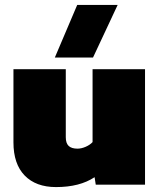

<svg xmlns="http://www.w3.org/2000/svg" viewBox="-20 -758 655 788"><path d="M205.1 -522 296.9 -737.8H462.9L361.8 -522ZM210 9.8Q127.4 9.8 81.3 -37.6Q35.2 -85 35.2 -173.8V-474.1H250V-194.8Q250 -170.4 261.7 -159.2Q273.4 -147.9 297.9 -147.9Q314 -147.9 331.5 -155.5Q349.1 -163.1 359.9 -174.8V-474.1H575.2V0H373L368.2 -30.8Q307.1 9.8 210 9.8Z"/></svg>

Font: Kanit ExtraBold
Style: Regular
Weight: 800
Designer: Katatrad Team
Foundry: CadsonDemak
Version: Version 1.000;PS 001.000;hotconv 1.0.88;makeotf.lib2.5.64775